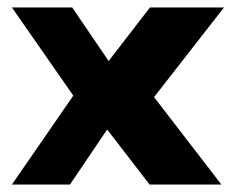

<svg xmlns="http://www.w3.org/2000/svg" viewBox="-20 -446 634 516"><path d="M394 -185 575 50H382L268 -98L168 50H12L177 -189L12 -426H174L272 -282L383 -426H582Z"/></svg>

Font: BM HANNA Pro
Style: Regular
Weight: 400
Designer: Woowa Brothers : Cheoljun Lim; Soyoung Lee; & Sandoll : Jooyeon Kang;
Foundry: Sandoll Communications Inc.
Version: Version 1.000;PS 1;hotconv 16.6.51;makeotf.lib2.5.65220